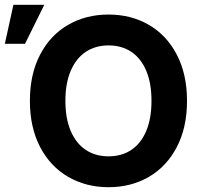

<svg xmlns="http://www.w3.org/2000/svg" viewBox="-35 -778 830 808"><path d="M421.9 9.8Q327.1 9.8 252 -33.7Q176.8 -77.1 133.8 -159.4Q90.8 -241.7 90.8 -353.5Q90.8 -465.8 133.8 -548.1Q176.8 -630.4 252 -673.6Q327.1 -716.8 421.9 -716.8Q516.1 -716.8 591.1 -673.6Q666 -630.4 709 -548.1Q752 -465.8 752 -353.5Q752 -241.2 709 -158.9Q666 -76.7 591.1 -33.4Q516.1 9.8 421.9 9.8ZM421.9 -586.9Q366.7 -586.9 325.9 -559.8Q285.2 -532.7 262.7 -480.2Q240.2 -427.7 240.2 -353.5Q240.2 -279.3 262.7 -226.8Q285.2 -174.3 325.9 -147.2Q366.7 -120.1 421.9 -120.1Q477.1 -120.1 517.6 -147.2Q558.1 -174.3 580.3 -226.6Q602.5 -278.8 602.5 -353.5Q602.5 -428.2 580.3 -480.5Q558.1 -532.7 517.6 -559.8Q477.1 -586.9 421.9 -586.9ZM21.5 -757.8H151.4L70.3 -593.8H-14.6Z"/></svg>

Font: Pretendard GOV
Style: Bold
Weight: 700
Designer: Base glyphs from Inter by Rasmus Andersson; Hangeul glyphs from Noto Sans CJK(Source Han Sans) by Jang Soo-young and Kan
Foundry: Kil Hyung-jin
Version: Version 1.309